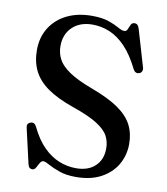

<svg xmlns="http://www.w3.org/2000/svg" viewBox="-82 -783 751 866"><g transform="rotate(10 293.5 -349.5)"><path d="M323 15.5Q278.5 15.5 247 4.2Q215.5 -7 196 -18Q176.5 -29 168.5 -29Q160.5 -29 155.5 -22.2Q150.5 -15.5 146.2 -6.5Q142 2.5 137 9Q132 15.5 123.5 15.5Q116 15.5 111 10.8Q106 6 103.5 -5L66.5 -166.5Q64.5 -175 68 -181.2Q71.5 -187.5 80 -190.5Q89 -193.5 95.8 -190Q102.5 -186.5 107.5 -176.5Q134.5 -120.5 168.2 -87Q202 -53.5 239.8 -38.5Q277.5 -23.5 317 -23.5Q373 -23.5 404.8 -53.8Q436.5 -84 436.5 -134Q437 -165 423 -191.5Q409 -218 370.2 -242.5Q331.5 -267 257.5 -292.5Q182.5 -318.5 137.2 -350.5Q92 -382.5 71.8 -423.8Q51.5 -465 51.5 -518Q51.5 -576.5 79 -620.5Q106.5 -664.5 155.8 -688.8Q205 -713 270 -713Q317 -713 347 -702.5Q377 -692 395 -681.5Q413 -671 424 -671Q434.5 -671 438.8 -681.5Q443 -692 448 -702.8Q453 -713.5 465 -713.5Q473 -713.5 478.2 -708.5Q483.5 -703.5 487.5 -690L536.5 -523.5Q539.5 -514 536 -506Q532.5 -498 524 -495.5Q515 -492.5 508 -496Q501 -499.5 496.5 -508.5Q466 -570.5 431 -606.8Q396 -643 358 -658.8Q320 -674.5 279.5 -674.5Q222 -674.5 187.5 -641.5Q153 -608.5 153 -554Q153 -522 167.5 -494.2Q182 -466.5 219.8 -441Q257.5 -415.5 327.5 -389.5Q405.5 -360.5 451 -328.8Q496.5 -297 516 -258.2Q535.5 -219.5 535 -170.5Q534.5 -119.5 509.8 -77.2Q485 -35 438 -9.8Q391 15.5 323 15.5Z"/></g></svg>

Font: Fraunces 28pt
Style: Regular
Weight: 400
Version: Version 1.000;[b76b70a41]